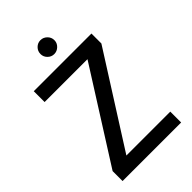

<svg xmlns="http://www.w3.org/2000/svg" viewBox="-257 -969 1064 1064"><g transform="rotate(-45 275.5 -437.0)"><path d="M46 0V-78L386 -615H50V-700H502V-622L161 -85H505V0ZM276 -765Q254 -765 238 -781Q222 -797 222 -819Q222 -842 238 -858Q254 -874 276 -874Q298 -874 314.5 -858Q331 -842 331 -819Q331 -797 314.5 -781Q298 -765 276 -765Z"/></g></svg>

Font: DM Sans 16pt Medium
Style: Regular
Weight: 500
Version: Version 4.004;gftools[0.9.30]